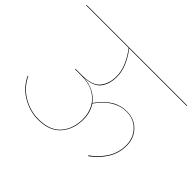

<svg xmlns="http://www.w3.org/2000/svg" viewBox="-156 -905 1130 1130"><g transform="rotate(45 409.0 -340.0)"><path d="M417 -507Q417 -448 388.5 -409Q360 -370 283 -366Q330 -363 365.5 -344.5Q401 -326 423 -296Q462 -351 505.5 -378Q549 -405 602 -405Q665 -405 704.5 -363.5Q744 -322 744 -260Q744 -198 711.5 -146Q679 -94 627 -57L624 -61Q675 -96 707.5 -147.5Q740 -199 740 -260Q740 -320 701.5 -361Q663 -402 602 -402Q501 -402 425 -293Q455 -250 455 -190Q455 -108 408 -54Q361 0 266 0Q197 0 134 -37Q71 -74 41 -139L44 -142Q74 -77 135.5 -40.5Q197 -4 266 -4Q360 -4 405.5 -56.5Q451 -109 451 -190Q451 -237 430.5 -276.5Q410 -316 368 -340Q326 -364 263 -364H211V-368H263Q350 -368 381.5 -407.5Q413 -447 413 -507Q413 -586 345 -676H-10V-680H828V-676H349Q417 -587 417 -507Z"/></g></svg>

Font: FiraGO Four
Style: Regular
Weight: 100
Designer: bBox Type
Foundry: bBox Type GmbH
Version: Version 1.001